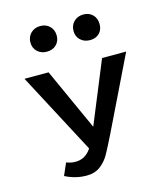

<svg xmlns="http://www.w3.org/2000/svg" viewBox="-104 -753 709 839"><g transform="rotate(-15 250.0 -333.0)"><path d="M97 -616Q97 -642 114 -658.5Q131 -675 157 -675Q183 -675 199.5 -658.5Q216 -642 216 -616Q216 -591 199.5 -575Q183 -559 157 -559Q131 -559 114 -575Q97 -591 97 -616ZM292 -616Q292 -642 309 -658.5Q326 -675 352 -675Q378 -675 394 -658.5Q410 -642 410 -616Q410 -590 394 -574.5Q378 -559 352 -559Q326 -559 309 -575Q292 -591 292 -616ZM491 -470 331 -141Q303 -84 287.5 -56.5Q272 -29 247 -10Q222 9 185 9Q134 9 88 -15L112 -70Q133 -62 152 -62Q176 -62 193.5 -72Q211 -82 225 -103L31 -470H140L267 -190L382 -470Z"/></g></svg>

Font: Ysabeau SC Semibold
Style: Regular
Weight: 600
Designer: Christian Thalmann (Catharsis Fonts)
Version: Version 0.003